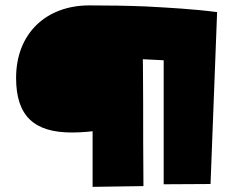

<svg xmlns="http://www.w3.org/2000/svg" viewBox="-20 -708 877 728"><path d="M41 -412.6C41 -266.6 110.8 -205.6 252.4 -205.6C271 -205.6 289.6 -206.5 308.1 -208L331.1 -210.4V0.5L523.9 -2.4C523.4 -60.1 522.9 -117.2 522.9 -173.8C522.9 -269.5 522.9 -365.7 522 -460.9L521.5 -483.4L600.6 -479.5V-9.3L778.3 -10.3L803.2 -662.1C713.4 -673.8 622.6 -678.7 532.2 -683.6C460.9 -686.5 389.6 -687.5 318.4 -687.5C155.3 -687.5 41 -581.5 41 -412.6Z"/></svg>

Font: Luckiest Guy
Style: Regular
Weight: 400
Designer: Astigmatic (AOETI)
Foundry: Astigmatic (AOETI)
Version: Version 1.001